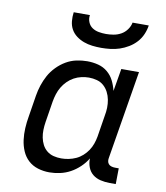

<svg xmlns="http://www.w3.org/2000/svg" viewBox="-84 -810 767 887"><g transform="rotate(10 300.0 -366.0)"><path d="M207 8Q179 8 153 0Q127 -8 108 -25.5Q89 -43 78.5 -67.5Q68 -92 64.5 -119Q61 -146 62.5 -174Q64 -202 69 -230L85 -330Q89 -355 97 -379.5Q105 -404 117.5 -427Q130 -450 149.5 -470Q169 -490 192 -503.5Q215 -517 240.5 -522.5Q266 -528 291 -528Q318 -528 343 -521.5Q368 -515 387 -499Q406 -483 417 -461Q428 -439 434 -414L452 -520H535L467 -108Q465 -99 466 -91Q467 -83 472 -77Q477 -71 485.5 -68.5Q494 -66 503 -66H520L519 8H490Q468 8 447 3Q426 -2 410.5 -14.5Q395 -27 387.5 -47Q380 -67 381 -88Q368 -66 348 -47Q328 -28 305 -15.5Q282 -3 256.5 2.5Q231 8 207 8ZM250 -65Q267 -65 284.5 -68.5Q302 -72 318.5 -79.5Q335 -87 349 -99.5Q363 -112 373 -127Q383 -142 389 -159Q395 -176 398 -193L414 -293Q418 -313 418.5 -332Q419 -351 415.5 -369.5Q412 -388 403.5 -404.5Q395 -421 381.5 -433Q368 -445 349.5 -450Q331 -455 312 -455Q295 -455 277 -451Q259 -447 242.5 -438Q226 -429 212.5 -415.5Q199 -402 189.5 -386Q180 -370 174.5 -352.5Q169 -335 166 -318L150 -218Q147 -199 146.5 -180.5Q146 -162 149.5 -144.5Q153 -127 161 -111.5Q169 -96 182.5 -85Q196 -74 213.5 -69.5Q231 -65 250 -65ZM343 -600Q322 -600 301 -602.5Q280 -605 261 -612Q242 -619 226 -631Q210 -643 200.5 -660Q191 -677 189 -698Q187 -719 190 -740H266Q263 -723 269.5 -707Q276 -691 289.5 -682Q303 -673 320 -670Q337 -667 354 -667Q371 -667 389 -670Q407 -673 423.5 -682Q440 -691 451.5 -707Q463 -723 466 -740H542Q539 -719 530 -698Q521 -677 505.5 -660Q490 -643 470 -631Q450 -619 429 -612Q408 -605 386 -602.5Q364 -600 343 -600Z"/></g></svg>

Font: Iosevka Etoile
Style: Italic
Weight: 400
Italic angle: -9°
Designer: Belleve Invis
Foundry: Belleve Invis
Version: Version 22.1.2; ttfautohint (v1.8.4)